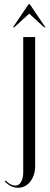

<svg xmlns="http://www.w3.org/2000/svg" viewBox="-20 -873 233 901"><path d="M2 -22 6 -26Q30 -2 52 -2Q69 -2 79 -19.5Q89 -37 89 -64V-699H145V-95Q145 -51 122.5 -21.5Q100 8 65 8Q30 8 2 -22ZM114 -853H120L193 -745H187L117 -809L47 -745H41Z"/></svg>

Font: Moniqa Cond Display
Style: Regular
Weight: 400
Width: 3
Designer: Rajesh Rajput
Foundry: Rajesh Rajput
Version: Version 1.000